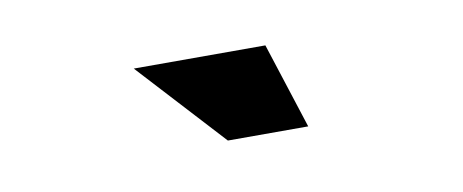

<svg xmlns="http://www.w3.org/2000/svg" viewBox="-29 -754 659 273"><g transform="rotate(-10 300.0 -618.0)"><path d="M400 -556 360 -680H170L284 -556Z"/></g></svg>

Font: LT Wave Mono Black
Style: Italic
Weight: 900
Designer: Daniel Lyons
Version: Version 2.5 (Glyphs App)